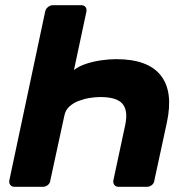

<svg xmlns="http://www.w3.org/2000/svg" viewBox="-20 -720 721 740"><path d="M293 -700Q304 -700 309.5 -693Q315 -686 313 -675L265 -450Q284 -465 311.5 -474Q339 -483 369.5 -487.5Q400 -492 428 -492Q550 -492 599.5 -429.5Q649 -367 623 -247L575 -25Q574 -14 565.5 -7Q557 0 546 0H437Q427 0 421 -7Q415 -14 417 -25L463 -240Q474 -294 452 -320Q430 -346 366 -346Q348 -346 326 -342.5Q304 -339 283 -331Q262 -323 247 -309Q232 -295 228 -274L174 -25Q173 -14 164.5 -7Q156 0 145 0H36Q26 0 20 -7Q14 -14 16 -25L154 -675Q156 -686 165 -693Q174 -700 184 -700Z"/></svg>

Font: Rubik Light SemiBold
Style: Italic
Weight: 600
Italic angle: -12°
Version: Version 2.104